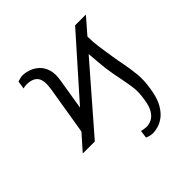

<svg xmlns="http://www.w3.org/2000/svg" viewBox="-188 -700 1056 1056"><g transform="rotate(-45 340.5 -171.5)"><path d="M159.1 0H65.3L145.6 -90.6L191.8 -370.7Q202.1 -434.3 182.7 -460.8Q163.4 -487.2 113.6 -487.2Q110.1 -487.2 101.6 -486.2Q93 -485.1 88.1 -483L95.2 -529.8Q104 -532.7 114.9 -535.5Q125.7 -538.4 133.5 -538.4Q156.6 -538.4 182.4 -529.5Q208.1 -520.6 229.4 -501.1Q250.7 -481.5 260.8 -449.4Q271 -417.3 262.8 -370.7L233.3 -189.3L534.1 -528.4H617.9L538.4 -436.8Q538.7 -393.8 543.5 -359Q548.3 -324.2 552.6 -297.6Q554.3 -287.3 555.8 -278.2Q557.2 -269.2 558.2 -261.4Q561.1 -242.5 564.3 -225.3Q567.5 -208.1 570.7 -191.8Q579.9 -143.1 585 -96.2Q590.2 -49.4 579.5 15.6Q570.3 73.9 550.4 109.4Q530.5 144.9 506 163.4Q481.5 181.8 457.9 188.2Q434.3 194.6 417.6 194.6Q408.4 194.6 392.4 190.7Q376.4 186.8 373.6 183.2L379.3 139.2Q386.4 141.3 398.3 142.8Q410.2 144.2 419 144.9Q437.1 144.5 456.7 135.3Q476.2 126.1 491.8 101.7Q507.5 77.4 514.2 32.7Q523.1 -19.2 518.3 -57.2Q513.5 -95.2 504.3 -139.9Q499.6 -161.9 494.9 -187.3Q490.1 -212.7 485.8 -244.3Q483.7 -268.8 480.6 -298.7Q477.6 -328.5 475.1 -364Z"/></g></svg>

Font: Inter Thin  BETA
Style: Italic
Weight: 100
Italic angle: -9.39999°
Designer: Rasmus Andersson
Foundry: rsms
Version: Version 3.011;git-f93a4a705